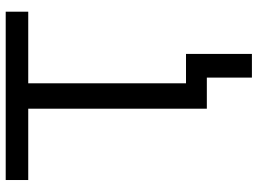

<svg xmlns="http://www.w3.org/2000/svg" viewBox="-135 -610 903 673"><g transform="rotate(-90 316.5 -273.5)"><path d="M381 158V0H272V-626H22V-705H612V-626H361V-73H464V158Z"/></g></svg>

Font: Nunito Sans 8pt
Style: Regular
Weight: 400
Version: Version 3.101;gftools[0.9.27]